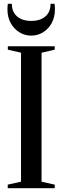

<svg xmlns="http://www.w3.org/2000/svg" viewBox="-20 -985 328 1005"><path d="M90 -34V-709L21 -725V-743H266.5V-725L197.5 -709V-34L266.5 -18.5V0H20.5V-18.5ZM143.5 -798.5Q110 -798.5 81.8 -815.8Q53.5 -833 36.2 -864Q19 -895 19 -936Q19 -944.5 19.5 -950.8Q20 -957 21 -965H42Q42 -959.5 42.5 -954.2Q43 -949 44 -943.5Q48 -923 60.8 -907.8Q73.5 -892.5 94.5 -884Q115.5 -875.5 143.5 -875.5Q171.5 -875.5 192.5 -884Q213.5 -892.5 226.2 -907.8Q239 -923 242.5 -943.5Q244 -949 244.2 -954.2Q244.5 -959.5 244.5 -965H265.5Q266.5 -957 267 -950.8Q267.5 -944.5 267.5 -936Q267.5 -895 250.5 -864Q233.5 -833 205.2 -815.8Q177 -798.5 143.5 -798.5Z"/></svg>

Font: Merriweather 144pt
Style: Regular
Weight: 400
Version: Version 2.100